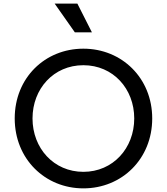

<svg xmlns="http://www.w3.org/2000/svg" viewBox="-20 -1025 918 1057"><path d="M439 12C651 12 818 -150 818 -373C818 -595 651 -757 439 -757C227 -757 61 -596 61 -373C61 -150 228 12 439 12ZM159 -373C159 -536 275 -666 439 -666C603 -666 719 -536 719 -373C719 -209 602 -79 439 -79C276 -79 159 -209 159 -373ZM281 -1005 392 -847H486L406 -1005Z"/></svg>

Font: Mluvka Medium
Style: Regular
Weight: 500
Designer: Modified by Jiří Krblich, Original typeface by Gumpita Rahayu
Foundry: Gumpita Rahayu & Jiří Krblich
Version: Version 2.000;Glyphs 3.1.1 (3134)